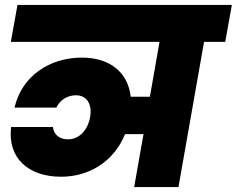

<svg xmlns="http://www.w3.org/2000/svg" viewBox="-20 -760 962 780"><path d="M24 -590H628L589 -367H511C500 -468 424 -526 313 -526C182 -526 69 -452 39 -323H209C225 -357 258 -373 288 -373C336 -373 355 -332 346 -284C337 -234 304 -194 256 -194C226 -194 199 -209 195 -244H25C10 -116 97 -42 228 -42C344 -42 443 -105 488 -215H563L525 0H705L809 -590H895L922 -740H51Z"/></svg>

Font: SVN-Poppins ExtraBold
Style: Italic
Weight: 800
Italic angle: -10°
Designer: Ninad Kale (Devanagari), Jonny Pinhorn (Latin)
Foundry: Indian Type Foundry
Version: Version 3.002 2017